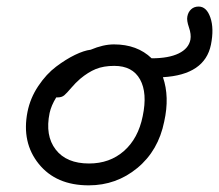

<svg xmlns="http://www.w3.org/2000/svg" viewBox="-20 -575 662 580"><path d="M248 -15.1Q149.4 -15.1 97.2 -79.8Q44.9 -144.5 63 -236.8Q71.3 -278.8 95.7 -315.2Q120.1 -351.6 149.7 -373.8Q179.2 -396 206.5 -409.2Q233.9 -422.4 253.9 -424.8Q292 -440.9 324.2 -440.9Q394.5 -440.9 438 -398.9Q489.7 -398.9 519.8 -413.6Q549.8 -428.2 555.2 -455.1Q558.1 -471.2 550.8 -492.2Q543.5 -513.2 545.9 -524.9Q548.3 -538.6 557.4 -546.9Q566.4 -555.2 580.1 -555.2Q604 -555.2 615.5 -522Q627 -488.8 617.2 -439.9Q598.6 -349.1 472.2 -341.8Q492.7 -282.7 476.1 -208Q458.5 -120.1 395 -67.6Q331.5 -15.1 248 -15.1ZM129.9 -233.9Q115.7 -165.5 148.2 -123.3Q180.7 -81.1 249 -81.1Q311.5 -81.1 354.5 -118.9Q397.5 -156.7 411.1 -224.1Q425.8 -293.9 403.1 -335Q380.4 -376 325.2 -376Q293 -376 269.5 -366.5Q246.1 -356.9 222.2 -336.9Q208 -324.7 194.8 -309.1Q181.6 -293.5 174.1 -287.1Q166.5 -280.8 154.8 -280.8H149.9Q134.8 -256.3 129.9 -233.9Z"/></svg>

Font: Shantell Sans Irregular Bouncy
Style: Italic
Weight: 300
Italic angle: -11.31°
Designer: Stephen Nixon, Anya Danilova, Shantell Martin
Foundry: Arrow Type
Version: Version 1.006;[9816181b4]